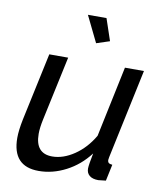

<svg xmlns="http://www.w3.org/2000/svg" viewBox="-83 -798 743 875"><g transform="rotate(10 288.5 -360.0)"><path d="M252.9 -730H338.9L373 -628.9L312 -608.9ZM33.2 -122.1Q33.2 -156.7 43.9 -209L110.8 -522H198.2L134.8 -226.1Q126 -185.5 126 -157.2Q126 -65.9 204.1 -65.9Q254.9 -65.9 306.2 -100.6Q357.4 -135.3 392.1 -194.8L460.9 -522H548.8L460.9 -107.9Q459 -98.1 459 -95.2Q459 -85.4 464.1 -81.3Q469.2 -77.1 481 -76.2L464.8 0Q434.6 3.9 430.2 3.9Q403.3 3.9 389.2 -7.8Q375 -19.5 375 -40Q375 -57.1 386.2 -111.8Q341.8 -53.7 280.5 -22Q219.2 9.8 154.8 9.8Q33.2 9.8 33.2 -122.1Z"/></g></svg>

Font: Rawline Medium
Style: Italic
Weight: 500
Italic angle: -12°
Designer: Matt McInerney, Pablo Impallari, Rodrigo Fuenzalida
Foundry: Matt McInerney, Pablo Impallari, Rodrigo Fuenzalida
Version: Version 4.020;PS 004.020;hotconv 1.0.88;makeotf.lib2.5.64775